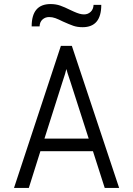

<svg xmlns="http://www.w3.org/2000/svg" viewBox="-20 -926 656 946"><path d="M438 -181H179L122 0H49L280 -700H334L567 0H496ZM417 -243 327 -523Q309 -576 307 -586Q303 -567 288 -523L199 -243ZM290 -820Q268 -831 253 -836.5Q238 -842 222 -842Q203 -842 189.5 -830Q176 -818 175 -796H136Q136 -906 229 -906Q255 -906 276.5 -898.5Q298 -891 326 -877Q330 -875 344.5 -868.5Q359 -862 371 -858.5Q383 -855 394 -855Q413 -855 426.5 -867.5Q440 -880 441 -902H479Q479 -792 387 -792Q361 -792 341 -799Q321 -806 290 -820Z"/></svg>

Font: Overpass Mono Light
Style: Regular
Weight: 300
Monospace: yes
Designer: Delve Withrington, Dave Bailey
Foundry: Delve Fonts
Version: Version 1.000;DELV;Overpass